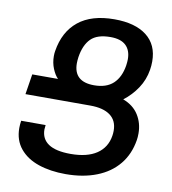

<svg xmlns="http://www.w3.org/2000/svg" viewBox="-85 -834 823 918"><g transform="rotate(10 326.5 -375.0)"><path d="M55.2 -432.1H180.2Q164.6 -447.8 153.1 -475.8Q141.6 -503.9 141.6 -536.1Q141.6 -549.8 143.6 -561Q158.7 -656.7 222.4 -708.3Q286.1 -759.8 397 -759.8Q498 -759.8 553.7 -716.6Q609.4 -673.3 609.4 -592.3Q609.4 -571.3 606 -551.3Q598.1 -502 570.8 -460.9Q543.5 -419.9 504.4 -390.1Q554.7 -371.1 579.6 -331.5Q604.5 -292 604.5 -242.2Q604.5 -223.1 602.1 -209.5Q590.8 -139.6 550.5 -90.6Q510.3 -41.5 444.8 -15.9Q379.4 9.8 294.4 9.8Q220.2 9.8 162.6 -9.8Q105 -29.3 71.8 -69.6Q38.6 -109.9 38.6 -168.9Q38.6 -185.5 41.5 -204.6H160.2Q158.2 -189.9 158.2 -183.1Q158.2 -137.2 193.8 -113.3Q229.5 -89.4 301.3 -89.4Q381.3 -89.4 427.7 -120.4Q474.1 -151.4 483.4 -209.5Q485.4 -221.2 485.4 -234.4Q485.4 -283.2 451.7 -308.3Q418 -333.5 354 -333.5H39.6ZM255.9 -521.5Q255.9 -432.1 355 -432.1Q414.6 -432.1 447.8 -463.1Q481 -494.1 490.2 -552.2Q492.7 -570.3 492.7 -582.5Q492.7 -626 468 -649.4Q443.4 -672.9 393.1 -672.9Q328.6 -672.9 298.1 -642.3Q267.6 -611.8 258.3 -552.2Q255.9 -534.2 255.9 -521.5Z"/></g></svg>

Font: Mardoto Medium
Style: Italic
Weight: 500
Italic angle: -12°
Designer: Christian Robertson, Vahan Hovhannisyan
Foundry: Google
Version: Version 1.000